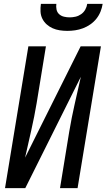

<svg xmlns="http://www.w3.org/2000/svg" viewBox="-20 -975 552 995"><path d="M6 0 127 -735H218L170 -441Q158 -370 142 -299.5Q126 -229 110 -158L398 -735H503L382 0H291L339 -294Q351 -365 367 -435.5Q383 -506 399 -577L111 0ZM329 -815Q309 -815 289.5 -818Q270 -821 253 -828.5Q236 -836 222 -848.5Q208 -861 199.5 -878Q191 -895 190 -915Q189 -935 192 -955H272Q270 -940 273 -925.5Q276 -911 286.5 -901.5Q297 -892 311.5 -888.5Q326 -885 341 -885Q356 -885 371.5 -888.5Q387 -892 400.5 -901.5Q414 -911 422 -925.5Q430 -940 432 -955H512Q509 -935 501 -915Q493 -895 479.5 -878Q466 -861 448 -848.5Q430 -836 410 -828.5Q390 -821 369.5 -818Q349 -815 329 -815Z"/></svg>

Font: Iosevka Term Curly Medium
Style: Italic
Weight: 500
Italic angle: -9°
Designer: Belleve Invis
Foundry: Belleve Invis
Version: Version 32.3.0